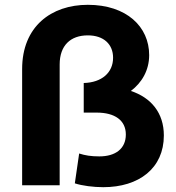

<svg xmlns="http://www.w3.org/2000/svg" viewBox="-20 -770 733 798"><path d="M524 -392C569 -426 600 -477 600 -541C600 -659 506 -750 345 -750C193 -750 72 -660 72 -483V0H228V-502C228 -581 273 -623 345 -623C411 -623 450 -586 450 -530C450 -468 403 -427 328 -425V-302H382C457 -302 503 -270 503 -211C503 -152 460 -120 393 -120C358 -120 334 -124 309 -132L291 -8C321 2 369 8 409 8C558 8 661 -71 661 -207C661 -301 608 -364 524 -392Z"/></svg>

Font: AWKNG-Font
Style: Bold
Weight: 700
Designer: Awakening Church
Foundry: Awakening Church
Version: Version 1.700;PS 001.700;hotconv 1.0.88;makeotf.lib2.5.64775